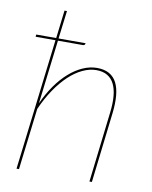

<svg xmlns="http://www.w3.org/2000/svg" viewBox="-82 -781 667 843"><g transform="rotate(10 251.5 -360.0)"><path d="M33 -595H122L137 -720H148L132.5 -595H253L252 -591Q250.5 -585 242 -585H131.5L97 -299.5Q117 -344.5 142.8 -381Q168.5 -417.5 197.8 -443.2Q227 -469 258.8 -483Q290.5 -497 322 -497Q354 -497 376 -484.8Q398 -472.5 410 -449Q422 -425.5 425 -391.5Q428 -357.5 423 -314L386 0H375L412 -314Q417 -355 414.2 -387Q411.5 -419 400.5 -441.2Q389.5 -463.5 369.8 -475.2Q350 -487 321 -487Q290.5 -487 259.2 -472.2Q228 -457.5 198.5 -429.8Q169 -402 142.2 -362.5Q115.5 -323 94 -274L61 0H50L120.5 -585H32Z"/></g></svg>

Font: Lato Hairline
Style: Italic
Weight: 100
Italic angle: -7°
Designer: Lukasz Dziedzic
Foundry: tyPoland Lukasz Dziedzic
Version: Version 2.007; 2014-02-27